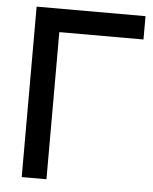

<svg xmlns="http://www.w3.org/2000/svg" viewBox="-52 -764 644 808"><g transform="rotate(5 270.0 -360.0)"><path d="M174.5 0V-621.5H530V-720H70V0Z"/></g></svg>

Font: Manrope SemiBold
Style: Regular
Weight: 600
Designer: Mikhail Sharanda
Foundry: Mikhail Sharanda
Version: Version 4.505